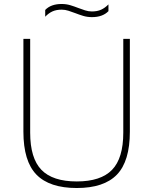

<svg xmlns="http://www.w3.org/2000/svg" viewBox="-20 -935 770 964"><path d="M365.5 9Q228.5 9 163 -58.2Q97.5 -125.5 97.5 -274V-740H131.5V-269Q131.5 -140.5 188 -82.2Q244.5 -24 365.5 -24Q486 -24 542.5 -82.2Q599 -140.5 599 -269V-740H632V-274Q632 -125.5 567 -58.2Q502 9 365.5 9ZM441.5 -849Q418.5 -849 397.8 -855.2Q377 -861.5 358 -869Q340.5 -875.5 323.8 -881Q307 -886.5 289.5 -886.5Q263 -886.5 243.5 -877.8Q224 -869 207 -851V-885Q235.5 -915 289.5 -915Q312.5 -915 333.2 -908.8Q354 -902.5 373 -895Q390.5 -888.5 407.2 -883Q424 -877.5 441.5 -877.5Q468 -877.5 487.5 -886.2Q507 -895 524.5 -913V-879Q495.5 -849 441.5 -849Z"/></svg>

Font: Encode Sans Semi Expanded Thin
Style: Regular
Weight: 100
Width: 6
Designer: Multiple Designers
Foundry: Impallari Type
Version: Version 3.000; ttfautohint (v1.8.3) -l 8 -r 50 -G 200 -x 14 